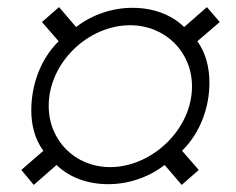

<svg xmlns="http://www.w3.org/2000/svg" viewBox="-20 -606 664 540"><path d="M598 -544 562 -586 498 -530C461 -566 409 -584 353 -584C297 -584 241 -566 194 -530L146 -586L98 -544L145 -490C92 -438 68 -364 68 -296C68 -254 78 -214 102 -182L40 -128L75 -86L139 -142C176 -106 228 -88 284 -88C340 -88 396 -106 443 -142L491 -86L539 -128L492 -182C544 -233 569 -305 569 -373C569 -416 559 -457 535 -490ZM346 -535C445 -535 520 -460 520 -363C520 -241 406 -136 290 -136C191 -136 117 -211 117 -308C117 -430 228 -535 346 -535Z"/></svg>

Font: Chivo Light
Style: Italic
Weight: 300
Italic angle: -8°
Designer: Hector Gatti
Foundry: Omnibus-Type
Version: Version 1.003;PS 001.003;hotconv 1.0.70;makeotf.lib2.5.58329